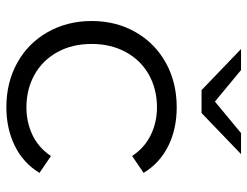

<svg xmlns="http://www.w3.org/2000/svg" viewBox="-107 -665 777 603"><g transform="rotate(90 281.5 -363.5)"><path d="M46 -263Q46 -340 81 -401Q116 -462 177.5 -496Q239 -530 317 -530Q385 -530 438.5 -503.5Q492 -477 523 -426L470 -390Q444 -429 404 -448.5Q364 -468 317 -468Q260 -468 214.5 -442.5Q169 -417 143.5 -370Q118 -323 118 -263Q118 -202 143.5 -155.5Q169 -109 214.5 -83.5Q260 -58 317 -58Q364 -58 404 -77Q444 -96 470 -135L523 -99Q492 -48 438 -21.5Q384 5 317 5Q239 5 177.5 -29Q116 -63 81 -124.5Q46 -186 46 -263ZM464 -732 335 -608H263L134 -732H200L299 -650L398 -732Z"/></g></svg>

Font: Montserrat-Regular
Style: Regular
Weight: 400
Version: Version 7.200